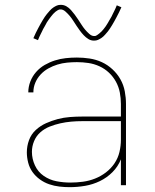

<svg xmlns="http://www.w3.org/2000/svg" viewBox="-20 -766 640 794"><path d="M268 8Q247 8 225.5 5.5Q204 3 183.5 -4Q163 -11 145 -24Q127 -37 114.5 -54.5Q102 -72 96.5 -93.5Q91 -115 91 -136Q91 -162 100 -186.5Q109 -211 128 -228.5Q147 -246 170.5 -256.5Q194 -267 218.5 -273.5Q243 -280 269 -282Q295 -284 320 -284H480V-336Q480 -360 475.5 -383.5Q471 -407 459.5 -428Q448 -449 430.5 -465.5Q413 -482 391 -492Q369 -502 345.5 -505.5Q322 -509 298 -509Q278 -509 257.5 -507Q237 -505 217.5 -499Q198 -493 180 -483Q162 -473 148 -458Q134 -443 126 -424Q118 -405 118 -384H97Q97 -407 105.5 -429Q114 -451 129.5 -468.5Q145 -486 165 -497.5Q185 -509 207 -516Q229 -523 252 -525.5Q275 -528 298 -528Q324 -528 350.5 -524Q377 -520 401 -509Q425 -498 445 -479.5Q465 -461 478 -438Q491 -415 496 -388.5Q501 -362 501 -336V0H480V-107Q468 -77 445 -54Q422 -31 393 -17Q364 -3 332 2.5Q300 8 268 8ZM271 -11Q297 -11 323 -14.5Q349 -18 373 -27.5Q397 -37 418 -53Q439 -69 453.5 -90.5Q468 -112 474 -137.5Q480 -163 480 -189V-265H320Q297 -265 274.5 -263Q252 -261 229.5 -256Q207 -251 185.5 -242.5Q164 -234 147 -219Q130 -204 121 -182.5Q112 -161 112 -138Q112 -109 124.5 -82Q137 -55 161 -38.5Q185 -22 213.5 -16.5Q242 -11 271 -11ZM369 -598Q356 -598 345.5 -604.5Q335 -611 326.5 -620Q318 -629 311 -638.5Q304 -648 297 -658.5Q290 -669 283 -680Q276 -691 268.5 -700Q261 -709 251 -718Q241 -727 231 -727Q226 -727 223.5 -726Q221 -725 217.5 -723Q214 -721 209.5 -717.5Q205 -714 200 -708.5Q195 -703 192.5 -699.5Q190 -696 187.5 -693Q185 -690 183 -687Q181 -684 178.5 -680.5Q176 -677 173.5 -673Q171 -669 169 -664.5Q167 -660 164 -655.5Q161 -651 158.5 -646Q156 -641 153.5 -635.5Q151 -630 148 -624.5Q145 -619 142.5 -613Q140 -607 137 -600L118 -608Q123 -620 128 -630Q133 -640 138 -649.5Q143 -659 147.5 -667Q152 -675 156.5 -682.5Q161 -690 165 -696Q169 -702 173.5 -707.5Q178 -713 185.5 -721.5Q193 -730 200.5 -735Q208 -740 215 -743Q222 -746 231 -746Q244 -746 254.5 -740Q265 -734 273.5 -724.5Q282 -715 289 -705.5Q296 -696 303 -685.5Q310 -675 317 -664Q324 -653 331.5 -644Q339 -635 349 -626Q359 -617 369 -617Q374 -617 376.5 -618Q379 -619 382.5 -621.5Q386 -624 390.5 -627.5Q395 -631 400 -636Q405 -641 407.5 -644.5Q410 -648 412.5 -651Q415 -654 417 -657Q419 -660 421.5 -664Q424 -668 426.5 -672Q429 -676 431 -680Q433 -684 436 -688.5Q439 -693 441.5 -698Q444 -703 446.5 -708.5Q449 -714 452 -719.5Q455 -725 457.5 -731Q460 -737 463 -744L482 -736Q477 -725 472 -714.5Q467 -704 462 -695Q457 -686 452.5 -677.5Q448 -669 443.5 -662Q439 -655 435 -648.5Q431 -642 426.5 -636.5Q422 -631 414.5 -622.5Q407 -614 399.5 -609Q392 -604 385 -601Q378 -598 369 -598Z"/></svg>

Font: Iosevka SS04 Thin Extended
Style: Regular
Weight: 100
Width: 7
Monospace: yes
Designer: Belleve Invis
Foundry: Belleve Invis
Version: Version 19.0.0; ttfautohint (v1.8.4)